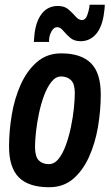

<svg xmlns="http://www.w3.org/2000/svg" viewBox="-20 -776 468 806"><path d="M186 10Q101 10 59.5 -31Q18 -72 18 -161Q18 -226 29.5 -294.5Q41 -363 67 -421Q93 -479 135 -515.5Q177 -552 237 -552Q320 -552 361.5 -511Q403 -470 403 -380Q403 -313 391.5 -244.5Q380 -176 354 -118Q328 -60 287 -25Q246 10 186 10ZM185 -87Q208 -87 225.5 -108.5Q243 -130 256 -165.5Q269 -201 277.5 -241.5Q286 -282 290 -320Q294 -358 294 -386Q294 -424 278 -439.5Q262 -455 236 -455Q214 -455 196 -432.5Q178 -410 165 -375Q152 -340 143.5 -299.5Q135 -259 131 -222Q127 -185 127 -160Q127 -119 142.5 -103Q158 -87 185 -87ZM122 -600Q123 -617 125 -635Q132 -690 157 -720.5Q182 -751 223 -751Q251 -751 268 -736Q285 -721 297.5 -706.5Q310 -692 324 -692Q339 -692 346 -711.5Q353 -731 355 -746Q356 -751 356 -756H420Q420 -748 419 -740Q418 -732 417 -724Q410 -665 384 -634Q358 -603 318 -603Q291 -603 274 -618Q257 -633 245 -647.5Q233 -662 220 -662Q206 -662 196.5 -645Q187 -628 186 -609Q186 -605 186 -600Z"/></svg>

Font: Georama SemiCondensed SemiBold
Style: Italic
Weight: 600
Width: 4
Italic angle: -9°
Designer: Jean-Baptiste Levee
Foundry: Production Type
Version: Version 1.000